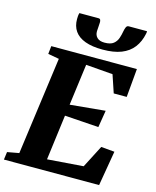

<svg xmlns="http://www.w3.org/2000/svg" viewBox="-150 -1077 952 1171"><g transform="rotate(15 326.0 -491.0)"><path d="M-10.5 0 -4 -49 70 -62.5 154 -680 84 -692.5 89.5 -743H630L614 -563H532L494.5 -674.5L324.5 -688L290 -427L512 -448L494.5 -340.5L280 -355L243 -69.5L470 -86.5L543 -228L628 -220.5L590.5 0ZM323.5 -982Q333 -982 336 -975Q339 -968 338.5 -958Q338.5 -947 336.8 -930.2Q335 -913.5 335 -903Q334.5 -878 350.2 -862.8Q366 -847.5 397 -847.5Q435 -847.5 453.5 -862.5Q472 -877.5 479.5 -899.8Q487 -922 490.5 -943.5Q493 -958 498 -970Q503 -982 515 -982H630Q630 -978 629.8 -974Q629.5 -970 628.5 -966Q618 -914 590 -877.5Q562 -841 514.5 -822.2Q467 -803.5 396.5 -803.5Q330.5 -803.5 286.2 -819.8Q242 -836 220 -867.5Q198 -899 198.5 -943.5Q198.5 -952.5 199.2 -962.2Q200 -972 203 -982Z"/></g></svg>

Font: Merriweather 28pt Black
Style: Italic
Weight: 900
Italic angle: -7.8°
Version: Version 2.101